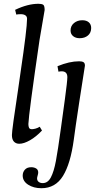

<svg xmlns="http://www.w3.org/2000/svg" viewBox="-20 -750 518 1015"><path d="M43 -36Q43 -63 76 -279L89 -370Q123 -599 123 -651Q123 -663 114 -669Q105 -675 90 -675Q75 -675 66 -673L60 -698Q127 -730 183 -730Q199 -730 207.5 -725.5Q216 -721 216 -697Q208 -649 189 -539Q132 -149 130 -94Q130 -82 133.5 -74.5Q137 -67 149 -67Q156 -67 167.5 -70Q179 -73 190 -80L202 -60Q171 -27 138.5 -8.5Q106 10 82 10Q64 10 53.5 -1.5Q43 -13 43 -36ZM100 178Q100 160 111.5 147Q123 134 145 134Q160 134 171 140.5Q182 147 182 162Q182 168 179 178Q176 188 176 193Q176 205 184.5 211.5Q193 218 206 218Q233 218 249 187.5Q265 157 275.5 101Q286 45 302 -72L323 -225Q336 -321 336 -342Q336 -373 306 -373Q297 -373 289 -371L284 -400Q347 -426 398 -426Q413 -426 421 -421.5Q429 -417 429 -403Q421 -355 399 -210.5Q377 -66 370 -11Q353 115 313 180Q273 245 199 245Q158 245 129 226.5Q100 208 100 178ZM353 -589Q353 -613 371 -628Q389 -643 415 -643Q437 -643 449.5 -632Q462 -621 462 -602Q462 -577 445 -562.5Q428 -548 401 -548Q380 -548 366.5 -559Q353 -570 353 -589Z"/></svg>

Font: Unna
Style: Italic
Weight: 400
Italic angle: -8.05°
Designer: Jorge de Buen Unna
Foundry: Omnibus-Type
Version: Version 2.008